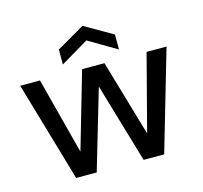

<svg xmlns="http://www.w3.org/2000/svg" viewBox="-102 -816 981 929"><g transform="rotate(-15 388.5 -351.5)"><path d="M168 0 22 -501H121L231 -79L210 -80L332 -501H444L567 -80L545 -79L655 -501H755L609 0H506L377 -438H400L271 0ZM248 -547V-622L388 -703L529 -622V-547L388 -630Z"/></g></svg>

Font: DMSans_18ptMedium
Style: Regular
Weight: 500
Designer: Colophon Foundry, Jonny Pinhorn
Foundry: Colophon Foundry
Version: Version 4.004;gftools[0.9.30]